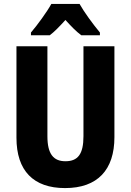

<svg xmlns="http://www.w3.org/2000/svg" viewBox="-20 -950 667 980"><path d="M386 -930H242C221 -891 170 -821 138 -784V-770H234C258 -788 283 -814 314 -848C344 -815 369 -789 395 -770H490V-784C452 -830 411 -886 386 -930ZM564 -250V-714H406V-255C406 -164 378 -127 314 -127C253 -127 222 -164 222 -254V-714H64V-247C64 -78 151 10 312 10C478 10 564 -83 564 -250Z"/></svg>

Font: Noto Sans Khmer Condensed ExtraBold
Style: Regular
Weight: 800
Width: 3
Designer: Danh Hong and the Monotype Design Team
Foundry: Monotype Imaging Inc.
Version: Version 2.004